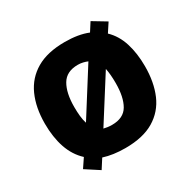

<svg xmlns="http://www.w3.org/2000/svg" viewBox="-176 -928 1149 1154"><g transform="rotate(-30 398.5 -351.5)"><path d="M745 -358Q745 -247 709.5 -164.5Q674 -82 597.5 -36Q521 10 398 10Q313 10 248 -11L207 53L113 -8L154 -69Q101 -118 76 -191.5Q51 -265 51 -359Q51 -470 88 -552.5Q125 -635 202 -680Q279 -725 399 -725Q494 -725 560 -698L597 -756L690 -700L650 -639Q700 -591 722.5 -519Q745 -447 745 -358ZM254 -358Q254 -324 257 -294.5Q260 -265 268 -241L465 -553Q451 -559 434 -563Q417 -567 399 -567Q320 -567 287 -511Q254 -455 254 -358ZM542 -358Q542 -419 533 -461L341 -158Q353 -155 367.5 -153Q382 -151 398 -151Q478 -151 510 -206Q542 -261 542 -358Z"/></g></svg>

Font: Noto Sans Cherokee Black
Style: Regular
Weight: 900
Designer: Monotype Design Team
Foundry: Monotype Imaging Inc.
Version: Version 2.001; ttfautohint (v1.8.4.7-5d5b)